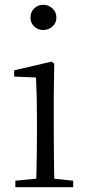

<svg xmlns="http://www.w3.org/2000/svg" viewBox="-20 -780 368 800"><path d="M44 0V-27L155 -38H179L285 -27V0ZM130 0Q131 -24 132 -65Q133 -106 133.5 -150Q134 -194 134 -227V-285Q134 -335 133 -377.5Q132 -420 130 -457L39 -461V-487L194 -523L206 -515L204 -378V-227Q204 -194 204.5 -150Q205 -106 205.5 -65Q206 -24 207 0ZM160 -655Q138 -655 122.5 -669.5Q107 -684 107 -707Q107 -730 122.5 -745Q138 -760 160 -760Q182 -760 198.5 -745Q215 -730 215 -707Q215 -684 198.5 -669.5Q182 -655 160 -655Z"/></svg>

Font: Noto Serif JP ExtraLight Light
Style: Regular
Weight: 300
Version: Version 2.003-H1;hotconv 1.1.1;makeotfexe 2.6.0